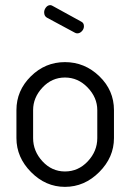

<svg xmlns="http://www.w3.org/2000/svg" viewBox="-20 -721 508 748"><path d="M424 -292V-183Q424 -108 366.5 -50.5Q309 7 233 7Q158 7 101 -50.5Q44 -108 44 -183V-292Q44 -368 100 -423.5Q156 -479 233 -479Q310 -479 367 -424Q424 -369 424 -292ZM359 -183V-292Q359 -341 321.5 -380Q284 -419 233 -419Q182 -419 145.5 -380Q109 -341 109 -292V-183Q109 -132 145.5 -92.5Q182 -53 233 -53Q285 -53 322 -92.5Q359 -132 359 -183ZM271 -594 165 -651Q152 -657 152 -673Q152 -683 159 -692Q166 -701 176 -701Q180 -701 185 -698L296 -637Q307 -632 307 -619Q307 -608 299 -599.5Q291 -591 281 -591Q276 -591 271 -594Z"/></svg>

Font: Dosis
Style: Book
Weight: 400
Designer: EdgarTolentino, PabloImpallari, IginoMarini
Foundry: EdgarTolentino, PabloImpallari, IginoMarini
Version: Version 1.007